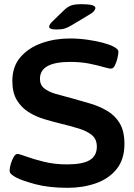

<svg xmlns="http://www.w3.org/2000/svg" viewBox="-20 -891 640 918"><path d="M304 7Q213 7 148 -10.5Q83 -28 54 -44Q42 -51 34 -58Q26 -65 26 -75Q26 -88 31.5 -107Q37 -126 45.5 -140.5Q54 -155 63 -155Q72 -155 106 -142.5Q140 -130 190.5 -117.5Q241 -105 300 -105Q375 -105 409 -125.5Q443 -146 443 -190Q443 -225 420 -244.5Q397 -264 356.5 -276.5Q316 -289 266 -301Q229 -310 189.5 -322Q150 -334 116 -355.5Q82 -377 60.5 -412.5Q39 -448 39 -504Q39 -573 78 -618Q117 -663 179.5 -685Q242 -707 313 -707Q357 -707 399 -701Q441 -695 474 -686Q507 -677 523 -668Q534 -662 540 -656.5Q546 -651 546 -643Q546 -632 541.5 -613Q537 -594 529.5 -578.5Q522 -563 511 -563Q500 -563 473 -571Q446 -579 406 -587Q366 -595 315 -595Q171 -595 171 -514Q171 -485 191.5 -468.5Q212 -452 246.5 -442Q281 -432 324 -421Q367 -409 411 -396Q455 -383 492.5 -361Q530 -339 552.5 -301.5Q575 -264 575 -203Q575 -129 537.5 -82.5Q500 -36 438 -14.5Q376 7 304 7ZM249 -750Q215 -750 215 -763Q215 -767 217.5 -772Q220 -777 227 -785L288 -844Q304 -859 320.5 -865Q337 -871 371 -871Q436 -871 436 -853Q436 -846 429 -837.5Q422 -829 402 -818L322 -770Q304 -759 289 -754.5Q274 -750 249 -750Z"/></svg>

Font: Asap Expanded SemiBold
Style: Regular
Weight: 600
Width: 7
Designer: Pablo Cosgaya
Foundry: Omnibus-Type
Version: Version 3.001; ttfautohint (v1.8.4.7-5d5b)